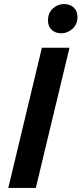

<svg xmlns="http://www.w3.org/2000/svg" viewBox="-20 -929 403 949"><path d="M21 0 187 -693H323.5L157 0ZM283.2 -764.5Q253.5 -764.5 235.4 -781.6Q217.2 -798.8 217.2 -827.5Q217.2 -864.8 241 -886.9Q264.8 -909 296.5 -909Q325.5 -909 344.2 -892Q363 -875 363 -845.2Q363 -809.5 338.5 -787Q314 -764.5 283.2 -764.5Z"/></svg>

Font: Ubuntu Sans
Style: Italic
Weight: 400
Italic angle: -13.5°
Designer: Dalton Maag Ltd
Foundry: Dalton Maag Ltd
Version: Version 1.006